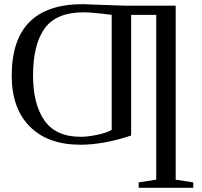

<svg xmlns="http://www.w3.org/2000/svg" viewBox="-20 -682 964 918"><path d="M36 -320Q36 -662 375 -662L575 -655H820V177L904 190V216H643V190L727 177V-611H607V-34Q475 10 365 10Q209 10 122.5 -77Q36 -164 36 -320ZM365 -28Q402 -28 447.5 -38Q493 -48 514 -61V-611Q422 -623 379 -623Q249 -623 193.5 -546Q138 -469 138 -321Q138 -184 192.5 -106Q247 -28 365 -28Z"/></svg>

Font: Libra Serif Modern
Style: Regular
Weight: 400
Designer: Stefan Peev, Context Ltd
Foundry: Stefan Peev, Context Ltd
Version: Version 1.000